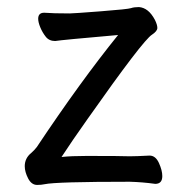

<svg xmlns="http://www.w3.org/2000/svg" viewBox="-20 -507 540 543"><path d="M85 16Q69 16 59.5 -2.5Q50 -21 50 -37Q50 -60 69 -75Q77 -82 84 -91Q208 -277 314 -408Q154 -394 136 -391Q119 -391 109.5 -403Q100 -415 94 -429.5Q88 -444 88 -454Q88 -471 105 -471Q130 -469 177 -469Q187 -469 264.5 -475Q342 -481 350.5 -484Q359 -487 373 -487Q400 -485 418 -451Q425 -437 425 -428Q425 -419 410 -409Q385 -394 228 -171Q184 -109 154 -63Q181 -66 225 -66Q324 -66 347 -65Q365 -65 403 -67Q420 -67 429.5 -46Q439 -25 439 -9Q439 13 419 13Q383 8 347 7Q138 7 106 14Q97 16 85 16Z"/></svg>

Font: LXGW WenKai Mono TC
Style: Bold
Weight: 700
Designer: LXGW / Fontworks Inc.
Foundry: LXGW / Fontworks Inc.
Version: Version 1.330